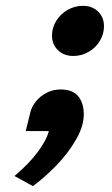

<svg xmlns="http://www.w3.org/2000/svg" viewBox="-20 -467 377 649"><path d="M260.3 -447.3Q292 -447.3 311.8 -427.7Q331.5 -408.2 331.5 -378.4Q331.5 -352.1 317.6 -328.9Q303.7 -305.7 279.8 -291.7Q255.9 -277.8 227.5 -277.8Q196.3 -277.8 176 -297.4Q155.8 -316.9 155.8 -346.7Q155.8 -373 169.9 -396.2Q184.1 -419.4 208.3 -433.3Q232.4 -447.3 260.3 -447.3ZM185.1 -164.6Q225.6 -164.6 244.4 -141.6Q263.2 -118.7 263.2 -80.6Q263.2 -40.5 236.8 5.1Q210.4 50.8 171.1 91.6Q131.8 132.3 91.3 162.1L28.8 127.9Q76.2 88.4 106.7 47.9Q137.2 7.3 145 -23.9H66.9L82.5 -86.9Q86.9 -106 101.1 -123.8Q115.2 -141.6 137 -153.1Q158.7 -164.6 185.1 -164.6Z"/></svg>

Font: Lesson One
Style: Bold Italic
Weight: 700
Italic angle: -14°
Designer: But Ko, Victor Gaultney, Annie Olsen, Julie Remington, Don Collingsworth, Eric Hays, Becca Hirsbrunner
Version: Version 1.100